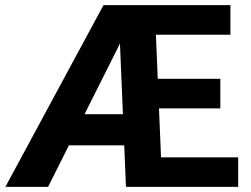

<svg xmlns="http://www.w3.org/2000/svg" viewBox="-20 -731 980 751"><path d="M168 0H1L384.8 -710.9H474.1L485.8 -633.3ZM538.1 -162.6H170.4V-284.2H538.1ZM911.6 0H553.7V-115.7H911.6ZM614.7 0H472.7L442.9 -710.9H585ZM841.8 -307.1H534.2V-422.9H841.8ZM881.3 -595.2H523.9V-710.9H881.3Z"/></svg>

Font: Heebo
Style: Bold
Weight: 700
Designer: Oded Ezer
Foundry: Ezer Type House
Version: Version 3.100